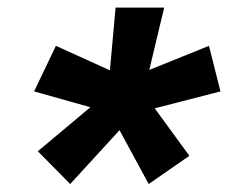

<svg xmlns="http://www.w3.org/2000/svg" viewBox="-20 -594 626 498"><path d="M162.1 -116.7 290 -256.3 365.7 -116.7 471.2 -189.9 381.3 -313 551.8 -356.9 522 -475.1 367.2 -412.6 405.8 -574.2H279.8L265.1 -411.6L125 -475.1L68.4 -356.9L214.4 -315.9L78.1 -201.7Z"/></svg>

Font: Cascadia Mono PL SemiBold
Style: Italic
Weight: 600
Italic angle: -10°
Monospace: yes
Designer: Aaron Bell
Foundry: Saja Typeworks
Version: Version 2404.023